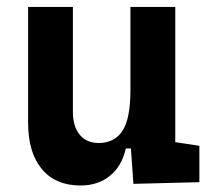

<svg xmlns="http://www.w3.org/2000/svg" viewBox="-20 -538 626 567"><path d="M217.8 9.8Q143.9 9.8 103.5 -38.8Q63 -87.4 63 -175.8V-517.6H195.3V-208.5Q195.3 -164.1 215.6 -139.9Q235.8 -115.7 271.5 -115.7Q318 -115.7 341.6 -151.6Q365.2 -187.5 365.2 -272L391.6 -99.6H351.6Q339.5 -46.9 304.4 -18.6Q269.3 9.8 217.8 9.8ZM374 4.9 365.2 -119.1V-210H497.6V-118.2L568.8 -107.4V0ZM365.2 -146.5V-517.6H497.6V-175.8Z"/></svg>

Font: Cascadia Code PL
Style: Regular
Weight: 400
Monospace: yes
Designer: Aaron Bell
Foundry: Saja Typeworks
Version: Version 2102.003